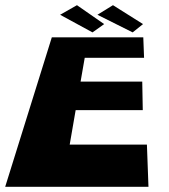

<svg xmlns="http://www.w3.org/2000/svg" viewBox="-25 -721 654 741"><path d="M528 -577H175L-5 0H548L542 -163H244L267 -296H526L524 -406H286L302 -498H531ZM377 -628 332 -596 207 -664 272 -701ZM527 -628 487 -596 351 -664 411 -701Z"/></svg>

Font: Hussar Milosc
Style: Bold
Weight: 700
Foundry: Cannot Into Space Fonts
Version: Version 1.02